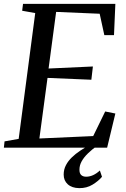

<svg xmlns="http://www.w3.org/2000/svg" viewBox="-25 -763 653 992"><path d="M-5 0 -1.5 -32.5 71.5 -45.5 157 -695.5 89.5 -707.5 94 -743H571L564 -581.5H514L490 -692L265 -701.5L226 -409L455 -419.5L447 -351L220.5 -360.5L178.5 -47.5L456.5 -60L518.5 -187L571 -176.5L528.5 0ZM384.5 209Q346.5 208.5 325.2 189.2Q304 170 304 139Q304 112.5 315.8 90.2Q327.5 68 346.5 49.8Q365.5 31.5 388.5 16.2Q411.5 1 434 -12L458 -24L477 -10Q450.5 9 429.8 29Q409 49 397.2 70Q385.5 91 385.5 113Q385 132 394.2 141Q403.5 150 420 150Q438 150 455.8 142Q473.5 134 491 118L502 150.5Q484 172 453.5 190.8Q423 209.5 384.5 209Z"/></svg>

Font: Merriweather 60pt
Style: Italic
Weight: 400
Italic angle: -7.8°
Version: Version 2.101